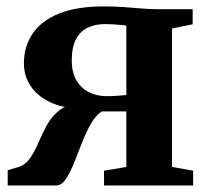

<svg xmlns="http://www.w3.org/2000/svg" viewBox="-20 -566 637 586"><path d="M3.5 0V-46.5L37 -56.5Q58.5 -63.5 72.5 -84.2Q86.5 -105 97.8 -131.8Q109 -158.5 123.2 -184.2Q137.5 -210 159.5 -228Q181.5 -246 217 -248.5L220.5 -234.5Q170 -236.5 132.2 -254.5Q94.5 -272.5 73.8 -303Q53 -333.5 53 -372.5Q53 -424.5 79.8 -463.8Q106.5 -503 160.8 -524.8Q215 -546.5 297 -546.5Q327 -546.5 356 -544.5Q385 -542.5 411.5 -540.2Q438 -538 458 -538H568V-492L505 -479V-56.5L569.5 -45V0H297.5V-45L365.5 -56.5V-226H291Q273 -215 258.2 -189.5Q243.5 -164 231 -132.2Q218.5 -100.5 206.8 -70.8Q195 -41 182 -21Q169 -1 153.5 0ZM305.5 -272.5Q315 -272.5 326.2 -273Q337.5 -273.5 348 -274.5Q358.5 -275.5 365.5 -276V-488Q358 -489 347.2 -490Q336.5 -491 324.2 -491.8Q312 -492.5 301 -492.5Q270.5 -492.5 247.5 -481.5Q224.5 -470.5 211.8 -446Q199 -421.5 199 -381.5Q199 -345.5 213 -321.2Q227 -297 251.2 -284.8Q275.5 -272.5 305.5 -272.5Z"/></svg>

Font: Merriweather 60pt
Style: Bold
Weight: 700
Version: Version 2.100